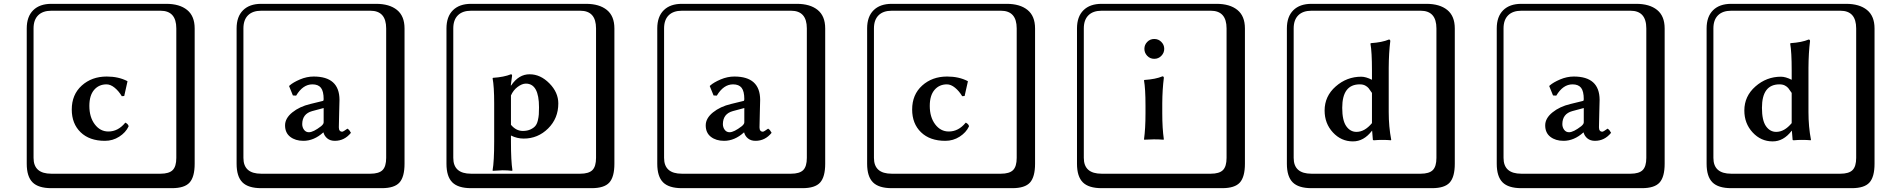

<svg xmlns="http://www.w3.org/2000/svg" viewBox="-20 -774 9941 1006"><path d="M538.1 -332Q498 -332 473.1 -303Q448.2 -273.9 448.2 -219.2Q448.2 -160.2 476.6 -122.6Q504.9 -85 547.9 -85Q598.6 -85 636.2 -130.9H638.2Q653.3 -122.1 653.8 -111.8Q638.7 -79.6 604.7 -57.9Q570.8 -36.1 529.8 -36.1Q448.7 -36.1 402.3 -81.1Q356 -126 356 -200.2Q356 -278.3 408.4 -325.7Q460.9 -373 539.1 -373Q601.1 -373 647 -349.1L647.9 -347.2L630.9 -271L618.2 -270Q602.1 -296.9 580.6 -314.5Q559.1 -332 538.1 -332ZM249 -717.8Q204.1 -717.8 179.9 -693.8Q155.8 -669.9 155.8 -625V53.2Q155.8 136.2 249 136.2H820.8Q865.7 136.2 884.8 117.2Q903.8 98.1 903.8 53.2V-625Q903.8 -717.8 820.8 -717.8ZM1000 84Q1000 152.8 973.4 182.4Q946.8 211.9 880.9 211.9H249Q181.2 211.9 150.6 181.4Q120.1 150.9 120.1 84V-625Q120.1 -687 154.1 -720.5Q188 -753.9 249 -753.9H851.1Q920.9 -753.9 960.4 -721.9Q1000 -689.9 1000 -625Z M1675.8 -208 1615.7 -191.9Q1564 -177.7 1563.5 -124Q1563.5 -106.9 1573 -94Q1582.5 -81.1 1598.6 -81.1Q1621.6 -81.1 1662.6 -112.8Q1675.8 -124 1675.8 -132.8ZM1755.4 -106.9Q1755.4 -84 1773.4 -84Q1778.3 -84 1800.8 -100.1L1802.7 -98.1Q1810.5 -94.2 1818.8 -78.1Q1784.7 -36.1 1734.4 -36.1Q1710.4 -36.1 1695.1 -48.6Q1679.7 -61 1674.8 -80.1H1673.8Q1625 -36.1 1569.8 -36.1Q1527.8 -36.1 1500.7 -57.1Q1473.6 -78.1 1473.6 -117.2Q1473.6 -154.3 1511.7 -185.1Q1549.8 -215.8 1605.5 -229L1671.4 -245.1Q1675.3 -245.1 1675.8 -253.9Q1675.8 -295.9 1661.6 -314Q1647.5 -332 1616.7 -332Q1566.9 -332 1531.7 -272.9L1514.6 -273.9L1494.6 -323.2L1497.6 -326.2Q1515.6 -342.3 1551.5 -357.7Q1587.4 -373 1623.5 -373Q1758.3 -373 1758.8 -251Q1758.8 -249 1757.1 -184.6Q1755.4 -120.1 1755.4 -106.9ZM1348.6 -717.8Q1303.7 -717.8 1279.5 -693.8Q1255.4 -669.9 1255.4 -625V53.2Q1255.4 136.2 1348.6 136.2H1920.4Q1965.3 136.2 1984.4 117.2Q2003.4 98.1 2003.4 53.2V-625Q2003.4 -717.8 1920.4 -717.8ZM2099.6 84Q2099.6 152.8 2073 182.4Q2046.4 211.9 1980.5 211.9H1348.6Q1280.8 211.9 1250.2 181.4Q1219.7 150.9 1219.7 84V-625Q1219.7 -687 1253.7 -720.5Q1287.6 -753.9 1348.6 -753.9H1950.7Q2020.5 -753.9 2060.1 -721.9Q2099.6 -689.9 2099.6 -625Z M2657.2 -273.9V-120.1Q2684.1 -87.9 2719.2 -87.9Q2742.2 -87.9 2758.8 -95.5Q2775.4 -103 2784.4 -113.5Q2793.5 -124 2797.9 -142.1Q2802.2 -160.2 2803.2 -174.6Q2804.2 -189 2804.2 -211.9Q2804.2 -335.9 2735.4 -335.9Q2715.3 -335.9 2692.4 -318.8Q2669.4 -301.8 2657.2 -273.9ZM2569.3 -32.2V-231.9Q2569.3 -320.8 2561 -363.8L2563 -366.2Q2621.1 -370.1 2657.2 -384.8Q2663.1 -384.8 2663.1 -377L2656.2 -326.2H2658.2Q2698.2 -385.3 2755.4 -384.8Q2811.5 -384.8 2858.4 -337.4Q2905.3 -290 2905.3 -231.9Q2905.3 -153.8 2851.8 -100.8Q2798.3 -47.9 2724.1 -47.9Q2689 -47.9 2657.2 -64V-32.2Q2657.2 69.8 2665 118.2L2663.1 121.1Q2639.2 118.2 2613.3 118.2L2562 121.1L2561 118.2Q2569.3 71.8 2569.3 -32.2ZM2448.2 -717.8Q2403.3 -717.8 2379.2 -693.8Q2355 -669.9 2355 -625V53.2Q2355 136.2 2448.2 136.2H3020Q3064.9 136.2 3084 117.2Q3103 98.1 3103 53.2V-625Q3103 -717.8 3020 -717.8ZM3199.2 84Q3199.2 152.8 3172.6 182.4Q3146 211.9 3080.1 211.9H2448.2Q2380.4 211.9 2349.9 181.4Q2319.3 150.9 2319.3 84V-625Q2319.3 -687 2353.3 -720.5Q2387.2 -753.9 2448.2 -753.9H3050.3Q3120.1 -753.9 3159.7 -721.9Q3199.2 -689.9 3199.2 -625Z M3879.9 -208 3819.8 -191.9Q3768.1 -177.7 3767.6 -124Q3767.6 -106.9 3777.1 -94Q3786.6 -81.1 3802.7 -81.1Q3825.7 -81.1 3866.7 -112.8Q3879.9 -124 3879.9 -132.8ZM3959.5 -106.9Q3959.5 -84 3977.5 -84Q3982.4 -84 4004.9 -100.1L4006.8 -98.1Q4014.6 -94.2 4022.9 -78.1Q3988.8 -36.1 3938.5 -36.1Q3914.6 -36.1 3899.2 -48.6Q3883.8 -61 3878.9 -80.1H3877.9Q3829.1 -36.1 3773.9 -36.1Q3731.9 -36.1 3704.8 -57.1Q3677.7 -78.1 3677.7 -117.2Q3677.7 -154.3 3715.8 -185.1Q3753.9 -215.8 3809.6 -229L3875.5 -245.1Q3879.4 -245.1 3879.9 -253.9Q3879.9 -295.9 3865.7 -314Q3851.6 -332 3820.8 -332Q3771 -332 3735.8 -272.9L3718.8 -273.9L3698.7 -323.2L3701.7 -326.2Q3719.7 -342.3 3755.6 -357.7Q3791.5 -373 3827.6 -373Q3962.4 -373 3962.9 -251Q3962.9 -249 3961.2 -184.6Q3959.5 -120.1 3959.5 -106.9ZM3552.7 -717.8Q3507.8 -717.8 3483.6 -693.8Q3459.5 -669.9 3459.5 -625V53.2Q3459.5 136.2 3552.7 136.2H4124.5Q4169.4 136.2 4188.5 117.2Q4207.5 98.1 4207.5 53.2V-625Q4207.5 -717.8 4124.5 -717.8ZM4303.7 84Q4303.7 152.8 4277.1 182.4Q4250.5 211.9 4184.6 211.9H3552.7Q3484.9 211.9 3454.3 181.4Q3423.8 150.9 3423.8 84V-625Q3423.8 -687 3457.8 -720.5Q3491.7 -753.9 3552.7 -753.9H4154.8Q4224.6 -753.9 4264.2 -721.9Q4303.7 -689.9 4303.7 -625Z M4941.4 -332Q4901.4 -332 4876.5 -303Q4851.6 -273.9 4851.6 -219.2Q4851.6 -160.2 4879.9 -122.6Q4908.2 -85 4951.2 -85Q5002 -85 5039.6 -130.9H5041.5Q5056.6 -122.1 5057.1 -111.8Q5042 -79.6 5008.1 -57.9Q4974.1 -36.1 4933.1 -36.1Q4852.1 -36.1 4805.7 -81.1Q4759.3 -126 4759.3 -200.2Q4759.3 -278.3 4811.8 -325.7Q4864.3 -373 4942.4 -373Q5004.4 -373 5050.3 -349.1L5051.3 -347.2L5034.2 -271L5021.5 -270Q5005.4 -296.9 4983.9 -314.5Q4962.4 -332 4941.4 -332ZM4652.3 -717.8Q4607.4 -717.8 4583.3 -693.8Q4559.1 -669.9 4559.1 -625V53.2Q4559.1 136.2 4652.3 136.2H5224.1Q5269 136.2 5288.1 117.2Q5307.1 98.1 5307.1 53.2V-625Q5307.1 -717.8 5224.1 -717.8ZM5403.3 84Q5403.3 152.8 5376.7 182.4Q5350.1 211.9 5284.2 211.9H4652.3Q4584.5 211.9 4554 181.4Q4523.4 150.9 4523.4 84V-625Q4523.4 -687 4557.4 -720.5Q4591.3 -753.9 4652.3 -753.9H5254.4Q5324.2 -753.9 5363.8 -721.9Q5403.3 -689.9 5403.3 -625Z M5752 -717.8Q5707 -717.8 5682.9 -693.8Q5658.7 -669.9 5658.7 -625V53.2Q5658.7 136.2 5752 136.2H6323.7Q6368.7 136.2 6387.7 117.2Q6406.7 98.1 6406.7 53.2V-625Q6406.7 -717.8 6323.7 -717.8ZM6502.9 84Q6502.9 152.8 6476.3 182.4Q6449.7 211.9 6383.8 211.9H5752Q5684.1 211.9 5653.6 181.4Q5623 150.9 5623 84V-625Q5623 -687 5657 -720.5Q5690.9 -753.9 5752 -753.9H6354Q6423.8 -753.9 6463.4 -721.9Q6502.9 -689.9 6502.9 -625ZM5991 -481.4Q5976.1 -497.1 5976.1 -518.1Q5976.1 -539.1 5991 -554.4Q6005.9 -569.8 6027.8 -569.8Q6049.8 -569.8 6064.9 -554.4Q6080.1 -539.1 6080.1 -518.1Q6080.1 -497.1 6064.9 -481.4Q6049.8 -465.8 6027.8 -465.8Q6005.9 -465.8 5991 -481.4ZM5981.9 -221.2Q5981.9 -309.1 5974.1 -353L5976.1 -355Q6035.2 -358.9 6070.8 -374Q6077.6 -374 6078.1 -366.2Q6070.3 -305.2 6069.8 -232.9V-180.2Q6069.8 -101.1 6078.1 -43.9L6076.2 -42Q6051.3 -43.9 6025.9 -43.9L5975.1 -42L5974.1 -43.9Q5981.9 -99.1 5981.9 -180.2Z M7168.5 -128.9V-287.1Q7157.2 -304.2 7150.9 -312Q7144.5 -319.8 7133.1 -325.9Q7121.6 -332 7104.5 -332Q7012.7 -332 7012.7 -209Q7012.7 -143.1 7033.7 -113Q7054.7 -83 7087.4 -83Q7130.4 -83 7168.5 -128.9ZM7168.5 -88.9Q7125.5 -32.7 7068.4 -33.2Q7007.3 -33.2 6963.9 -80.1Q6920.4 -127 6920.4 -194.8Q6920.4 -270 6978.5 -321Q7036.6 -372.1 7112.3 -372.1Q7136.2 -372.1 7168.5 -356V-404.8Q7168.5 -502 7160.6 -544.9L7162.6 -547.9Q7221.7 -551.8 7257.3 -566.9Q7264.2 -566.9 7264.6 -559.1Q7256.8 -498 7256.3 -418V-187Q7256.3 -109.9 7269.5 -41L7267.6 -39.1Q7249.5 -41 7220.7 -41Q7200.7 -41 7180.7 -39.1Q7173.8 -39.1 7173.3 -41L7169.4 -88.9ZM6851.6 -717.8Q6806.6 -717.8 6782.5 -693.8Q6758.3 -669.9 6758.3 -625V53.2Q6758.3 136.2 6851.6 136.2H7423.3Q7468.3 136.2 7487.3 117.2Q7506.3 98.1 7506.3 53.2V-625Q7506.3 -717.8 7423.3 -717.8ZM7602.5 84Q7602.5 152.8 7575.9 182.4Q7549.3 211.9 7483.4 211.9H6851.6Q6783.7 211.9 6753.2 181.4Q6722.7 150.9 6722.7 84V-625Q6722.7 -687 6756.6 -720.5Q6790.5 -753.9 6851.6 -753.9H7453.6Q7523.4 -753.9 7563 -721.9Q7602.5 -689.9 7602.5 -625Z M8278.3 -208 8218.3 -191.9Q8166.5 -177.7 8166 -124Q8166 -106.9 8175.5 -94Q8185.1 -81.1 8201.2 -81.1Q8224.1 -81.1 8265.1 -112.8Q8278.3 -124 8278.3 -132.8ZM8357.9 -106.9Q8357.9 -84 8376 -84Q8380.9 -84 8403.3 -100.1L8405.3 -98.1Q8413.1 -94.2 8421.4 -78.1Q8387.2 -36.1 8336.9 -36.1Q8313 -36.1 8297.6 -48.6Q8282.2 -61 8277.3 -80.1H8276.4Q8227.5 -36.1 8172.4 -36.1Q8130.4 -36.1 8103.3 -57.1Q8076.2 -78.1 8076.2 -117.2Q8076.2 -154.3 8114.3 -185.1Q8152.3 -215.8 8208 -229L8273.9 -245.1Q8277.8 -245.1 8278.3 -253.9Q8278.3 -295.9 8264.2 -314Q8250 -332 8219.2 -332Q8169.4 -332 8134.3 -272.9L8117.2 -273.9L8097.2 -323.2L8100.1 -326.2Q8118.2 -342.3 8154.1 -357.7Q8189.9 -373 8226.1 -373Q8360.8 -373 8361.3 -251Q8361.3 -249 8359.6 -184.6Q8357.9 -120.1 8357.9 -106.9ZM7951.2 -717.8Q7906.2 -717.8 7882.1 -693.8Q7857.9 -669.9 7857.9 -625V53.2Q7857.9 136.2 7951.2 136.2H8522.9Q8567.9 136.2 8586.9 117.2Q8606 98.1 8606 53.2V-625Q8606 -717.8 8522.9 -717.8ZM8702.1 84Q8702.1 152.8 8675.5 182.4Q8648.9 211.9 8583 211.9H7951.2Q7883.3 211.9 7852.8 181.4Q7822.3 150.9 7822.3 84V-625Q7822.3 -687 7856.2 -720.5Q7890.1 -753.9 7951.2 -753.9H8553.2Q8623 -753.9 8662.6 -721.9Q8702.1 -689.9 8702.1 -625Z M9367.7 -128.9V-287.1Q9356.4 -304.2 9350.1 -312Q9343.8 -319.8 9332.3 -325.9Q9320.8 -332 9303.7 -332Q9211.9 -332 9211.9 -209Q9211.9 -143.1 9232.9 -113Q9253.9 -83 9286.6 -83Q9329.6 -83 9367.7 -128.9ZM9367.7 -88.9Q9324.7 -32.7 9267.6 -33.2Q9206.5 -33.2 9163.1 -80.1Q9119.6 -127 9119.6 -194.8Q9119.6 -270 9177.7 -321Q9235.8 -372.1 9311.5 -372.1Q9335.4 -372.1 9367.7 -356V-404.8Q9367.7 -502 9359.9 -544.9L9361.8 -547.9Q9420.9 -551.8 9456.5 -566.9Q9463.4 -566.9 9463.9 -559.1Q9456.1 -498 9455.6 -418V-187Q9455.6 -109.9 9468.8 -41L9466.8 -39.1Q9448.7 -41 9419.9 -41Q9399.9 -41 9379.9 -39.1Q9373 -39.1 9372.6 -41L9368.7 -88.9ZM9050.8 -717.8Q9005.9 -717.8 8981.7 -693.8Q8957.5 -669.9 8957.5 -625V53.2Q8957.5 136.2 9050.8 136.2H9622.6Q9667.5 136.2 9686.5 117.2Q9705.6 98.1 9705.6 53.2V-625Q9705.6 -717.8 9622.6 -717.8ZM9801.8 84Q9801.8 152.8 9775.1 182.4Q9748.5 211.9 9682.6 211.9H9050.8Q8982.9 211.9 8952.4 181.4Q8921.9 150.9 8921.9 84V-625Q8921.9 -687 8955.8 -720.5Q8989.7 -753.9 9050.8 -753.9H9652.8Q9722.7 -753.9 9762.2 -721.9Q9801.8 -689.9 9801.8 -625Z"/></svg>

Font: Linux Biolinum Keyboard O
Style: Regular
Weight: 700
Designer: Philipp H. Poll
Foundry: Philipp H. Poll
Version: Version 0.6.1